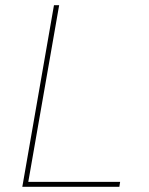

<svg xmlns="http://www.w3.org/2000/svg" viewBox="-20 -720 576 740"><path d="M188 -700H208L89 -19H443L440 0H66Z"/></svg>

Font: Fixel Italic Variable 20240409 Display Thin
Style: Italic
Weight: 100
Italic angle: -10°
Designer: AlfaBravo + MacPaw
Foundry: Kyrylo Tkachov, Marchela Mozhyna, Serhii Makarenko, Maria Weinstein, Zakhar Kryvoshyya
Version: Version 1.211;Glyphs 3.2 (3225)